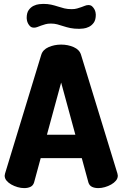

<svg xmlns="http://www.w3.org/2000/svg" viewBox="-20 -966 629 986"><path d="M104 0Q88 0 70.5 -5Q53 -10 38 -18.5Q23 -27 13.5 -38.5Q4 -50 4 -64Q4 -67 6 -75L192 -685Q200 -711 229.5 -724Q259 -737 294 -737Q329 -737 358.5 -724Q388 -711 396 -685L583 -75Q585 -67 585 -64Q585 -50 575.5 -38.5Q566 -27 551 -18.5Q536 -10 518.5 -5Q501 0 485 0Q466 0 452.5 -6.5Q439 -13 434 -29L400 -154H189L155 -29Q150 -13 136.5 -6.5Q123 0 104 0ZM367 -274 294 -542 221 -274ZM241 -845Q225 -845 213 -841.5Q201 -838 191 -834.5Q181 -831 172.5 -827.5Q164 -824 155 -824Q143 -824 136 -830Q129 -836 124.5 -844.5Q120 -853 118.5 -861Q117 -869 117 -873Q117 -900 127.5 -914.5Q138 -929 152.5 -936Q167 -943 181 -944.5Q195 -946 202 -946Q225 -946 243 -942Q261 -938 277.5 -932.5Q294 -927 310.5 -923Q327 -919 348 -919Q364 -919 376 -922.5Q388 -926 398 -929.5Q408 -933 416.5 -936.5Q425 -940 434 -940Q446 -940 453 -933.5Q460 -927 464.5 -919Q469 -911 470.5 -903Q472 -895 472 -891Q472 -864 461.5 -849.5Q451 -835 436.5 -828Q422 -821 408 -819.5Q394 -818 387 -818Q360 -818 341 -822Q322 -826 305.5 -831.5Q289 -837 274 -841Q259 -845 241 -845Z"/></svg>

Font: AkaAcidDosis
Style: ExtraBold
Weight: 800
Designer: Edgar Tolentino, Pablo Impallari, Igino Marini, Aka-Acid
Foundry: Edgar Tolentino, Pablo Impallari, Igino Marini, Aka-Acid
Version: Version 1.007